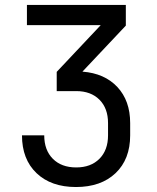

<svg xmlns="http://www.w3.org/2000/svg" viewBox="-20 -750 639 780"><path d="M288.6 9.8Q187.5 9.8 128.4 -46.6Q69.3 -103 69.3 -200.2H159.7Q159.7 -140.1 194.6 -105Q229.5 -69.8 289.6 -69.8Q349.1 -69.8 384 -105Q418.9 -140.1 418.9 -200.2V-250Q418.9 -310.1 384 -345Q349.1 -379.9 289.6 -379.9H210.4V-458L389.2 -647.9H89.4V-730H491.2V-646L314.9 -459Q404.8 -452.1 456.8 -396.5Q508.8 -340.8 508.8 -250V-200.2Q508.8 -103 449.5 -46.6Q390.1 9.8 288.6 9.8Z"/></svg>

Font: UDEV Gothic 35
Style: Regular
Weight: 400
Version: v2.1.0; ttfautohint (v1.8.4.7-5d5b-dirty) -l 6 -r 45 -G 200 